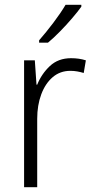

<svg xmlns="http://www.w3.org/2000/svg" viewBox="-20 -878 393 805"><path d="M278 -634Q312 -634 340 -625L331 -572Q318 -576 304 -578.5Q290 -581 275 -581Q232 -581 201 -554.5Q170 -528 153 -482.5Q136 -437 136 -380V-93H81V-625H126L133 -523H136Q154 -568 189 -601Q224 -634 278 -634ZM321 -850Q306 -829 282 -801Q258 -773 231 -745.5Q204 -718 181 -699H144V-709Q173 -742 204 -783Q235 -824 255 -858H321Z"/></svg>

Font: Noto Sans Telugu UI SemiCondensed Light
Style: Regular
Weight: 300
Width: 4
Designer: Jelle Bosma - Monotype Design Team
Foundry: Monotype Imaging Inc.
Version: Version 2.005; ttfautohint (v1.8.4.7-5d5b)